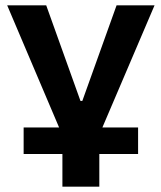

<svg xmlns="http://www.w3.org/2000/svg" viewBox="-20 -523 608 723"><path d="M215 180V57H69V-43H228L214 -16L7 -503H154L283 -143H290L419 -503H562L354 -16L341 -43H500V57H354V180Z"/></svg>

Font: Nunito Sans 6pt
Style: Bold
Weight: 700
Version: Version 3.101;gftools[0.9.27]